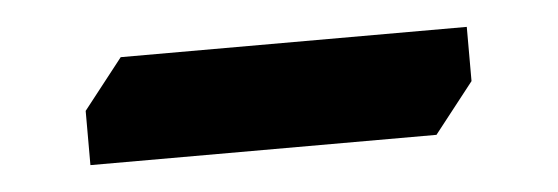

<svg xmlns="http://www.w3.org/2000/svg" viewBox="-25 -409 564 194"><g transform="rotate(-5 256.5 -312.0)"><path d="M61 -314 101 -365H452V-310L412 -259H61Z"/></g></svg>

Font: Inknut Antiqua
Style: Bold
Weight: 700
Designer: Claus Eggers Sørensen
Foundry: Claus Eggers Sørensen
Version: Version 1.003; ttfautohint (v1.8.2) -l 8 -r 50 -G 200 -x 14 